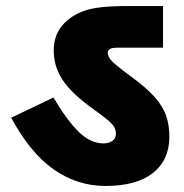

<svg xmlns="http://www.w3.org/2000/svg" viewBox="-20 -642 608 636"><path d="M541 -189Q541 -112 486.5 -69Q432 -26 329 -26Q237 -26 159 -80Q81 -134 17 -252L157 -319Q200 -246 239.5 -206.5Q279 -167 323 -167Q340 -167 352 -175Q364 -183 364 -199Q364 -210 359 -220Q354 -230 338 -243.5Q322 -257 290 -280Q217 -332 187.5 -377Q158 -422 158 -474Q158 -512 174 -540Q190 -568 221 -588Q239 -599 260 -606.5Q281 -614 315 -618Q349 -622 406 -622H520V-484H368Q348 -484 342 -478Q337 -473 337 -467Q337 -460 341.5 -451.5Q346 -443 362 -429Q378 -415 412 -390Q463 -353 491 -322Q519 -291 530 -259.5Q541 -228 541 -189Z"/></svg>

Font: Noto Sans Devanagari UI Black
Style: Regular
Weight: 900
Designer: Jelle Bosma - Monotype Design Team
Foundry: Monotype Imaging Inc.
Version: Version 2.003; ttfautohint (v1.8.4.7-5d5b)